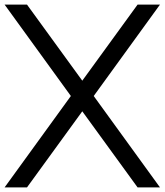

<svg xmlns="http://www.w3.org/2000/svg" viewBox="-20 -820 720 840"><path d="M680 0H582L340 -333L98 0H0L290 -400L0 -800H98L340 -467L582 -800H680L390 -400Z"/></svg>

Font: Gauge
Style: Regular
Weight: 400
Designer: Daniel Pimley
Foundry: Daniel Pimley
Version: Version 2.0